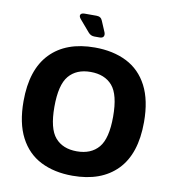

<svg xmlns="http://www.w3.org/2000/svg" viewBox="-92 -929 922 1022"><g transform="rotate(10 368.5 -417.5)"><path d="M368 13Q269 13 196 -24Q123 -61 83 -138Q43 -215 43 -333Q43 -504 128 -592Q213 -680 368 -680Q467 -680 540.5 -643Q614 -606 654 -529Q694 -452 694 -334Q694 -162 608.5 -74.5Q523 13 368 13ZM368 -119Q445 -119 486 -167.5Q527 -216 527 -334Q527 -453 486 -500.5Q445 -548 368 -548Q292 -548 251 -499.5Q210 -451 210 -332Q210 -214 251 -166.5Q292 -119 368 -119ZM355 -737Q335 -737 322 -752L268 -815Q256 -829 260.5 -838.5Q265 -848 283 -848H347Q371 -848 379 -827L404 -768Q409 -754 403.5 -745.5Q398 -737 383 -737Z"/></g></svg>

Font: Pitagon Sans
Style: Bold
Weight: 700
Designer: Travis Tran
Foundry: Pitagon
Version: Version 1.001; ttfautohint (v1.8.4.7-5d5b);gftools[0.9.26]